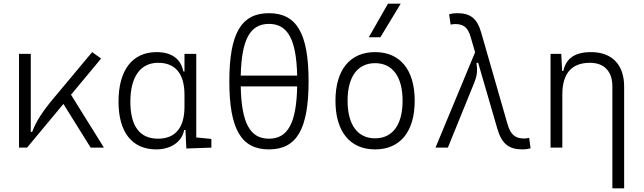

<svg xmlns="http://www.w3.org/2000/svg" viewBox="-20 -815 3556 1060"><path d="M85 0H129.4L330.1 -241.2L480.5 0H553.7L372.1 -292L538.1 -491.7L488.8 -527.3L275.9 -272.5C216.8 -202.1 179.2 -145.5 157.7 -86.9H149.9V-517.6H85Z M842.3 9.8C930.2 9.8 986.3 -38.1 996.6 -97.2H1003.9L1008.8 4.9L1147 0V-47.9L1063.5 -56.2V-517.6H998.5V-420.4H992.2C979.5 -486.8 931.2 -527.3 844.7 -527.3C710.4 -527.3 634.3 -427.7 634.3 -253.9C634.3 -84 710 9.8 842.3 9.8ZM998.5 -226.1C998.5 -109.9 948.2 -49.3 852.1 -49.3C751.5 -49.3 699.7 -118.7 699.7 -253.9C699.7 -390.1 754.9 -468.3 853 -468.3C948.2 -468.3 998.5 -408.2 998.5 -291.5Z M1464.8 9.8C1618.2 9.8 1683.6 -102.5 1683.6 -366.2C1683.6 -629.9 1618.2 -742.2 1464.8 -742.2C1311.5 -742.2 1246.1 -629.9 1246.1 -366.2C1246.1 -102.5 1311.5 9.8 1464.8 9.8ZM1464.8 -49.3C1360.4 -49.3 1313 -135.7 1309.1 -337.9H1620.6C1616.7 -135.7 1569.3 -49.3 1464.8 -49.3ZM1309.1 -397.5C1313.5 -597.2 1360.8 -683.1 1464.8 -683.1C1568.8 -683.1 1616.2 -597.2 1620.6 -397.5Z M2050.8 9.8C2189 9.8 2269.5 -87.9 2269.5 -258.8C2269.5 -429.7 2189 -527.3 2050.8 -527.3C1912.6 -527.3 1832 -429.7 1832 -258.8C1832 -87.9 1912.6 9.8 2050.8 9.8ZM2050.8 -51.3C1954.1 -51.3 1898.9 -126.5 1898.9 -258.8C1898.9 -391.1 1954.1 -466.3 2050.8 -466.3C2147.5 -466.3 2202.6 -391.1 2202.6 -258.8C2202.6 -126.5 2147.5 -51.3 2050.8 -51.3ZM2016.1 -609.4H2080.1L2192.4 -794.9H2122.1Z M2865.2 9.8C2881.3 9.8 2893.1 8.3 2909.2 3.9L2901.4 -54.2C2890.1 -51.3 2882.8 -50.3 2875 -50.3C2824.2 -50.3 2798.8 -71.3 2781.7 -130.4L2636.7 -634.8C2613.8 -714.8 2576.2 -742.2 2503.4 -742.2C2487.3 -742.2 2475.6 -740.7 2459.5 -736.3L2467.8 -679.2C2478.5 -681.2 2485.4 -682.1 2493.7 -682.1C2539.1 -682.1 2563 -663.6 2578.1 -611.8L2603 -526.4L2384.3 0H2452.6L2599.1 -360.4C2613.3 -396 2617.2 -424.8 2610.4 -466.3L2619.6 -469.2L2725.1 -106.4C2750 -20 2789.6 9.8 2865.2 9.8Z M3360.8 224.6H3425.8V-336.9C3425.8 -458 3358.9 -527.3 3242.7 -527.3C3154.8 -527.3 3105 -493.2 3090.3 -423.8H3083.5L3078.6 -517.6H3019.5V0H3084.5V-292.5C3084.5 -410.2 3136.2 -468.3 3237.3 -468.3C3314.9 -468.3 3360.8 -421.4 3360.8 -338.4Z"/></svg>

Font: Cascadia Code PL Light
Style: Regular
Weight: 300
Monospace: yes
Designer: Aaron Bell
Foundry: Saja Typeworks
Version: Version 2404.023